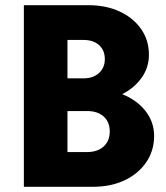

<svg xmlns="http://www.w3.org/2000/svg" viewBox="-20 -720 640 740"><path d="M72 0V-700H321Q389 -700 441.5 -675.5Q494 -651 524 -608Q554 -565 554 -509Q554 -460 526 -420.5Q498 -381 451 -357Q507 -335 540.5 -292.5Q574 -250 574 -196Q574 -139 543.5 -94.5Q513 -50 460 -25Q407 0 337 0ZM240 -418H302Q339 -418 361.5 -438.5Q384 -459 384 -492Q384 -526 362 -546Q340 -566 302 -566H240ZM240 -134H316Q356 -134 379.5 -155.5Q403 -177 403 -213Q403 -250 379.5 -271Q356 -292 316 -292H240Z"/></svg>

Font: Red Hat Mono
Style: Bold
Weight: 700
Monospace: yes
Designer: Pentagram, MCKL
Foundry: Pentagram, MCKL
Version: Version 1.023; ttfautohint (v1.8.3)